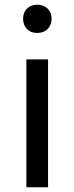

<svg xmlns="http://www.w3.org/2000/svg" viewBox="-20 -795 315 815"><path d="M92 0H184V-543H92ZM138 -655C174 -655 199 -679 199 -716C199 -751 174 -775 138 -775C102 -775 78 -751 78 -716C78 -679 102 -655 138 -655Z"/></svg>

Font: Source Han Sans JP
Style: Regular
Weight: 400
Designer: Ryoko NISHIZUKA 西塚涼子 (kana, bopomofo & ideographs); Paul D. Hunt (Latin, Greek & Cyrillic); Sandoll Communications 산돌커뮤니
Foundry: Adobe
Version: Version 2.004;hotconv 1.0.118;makeotfexe 2.5.65603